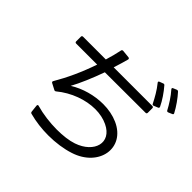

<svg xmlns="http://www.w3.org/2000/svg" viewBox="-200 -1126 1399 1399"><g transform="rotate(45 500.0 -426.5)"><path d="M985 -726C993 -729 995 -734 991 -741C968 -785 932 -836 900 -871C895 -876 890 -877 884 -875L858 -864C849 -861 848 -855 854 -848C888 -810 920 -759 941 -719C944 -713 950 -711 957 -714ZM879 -686C886 -688 888 -694 885 -701C865 -744 830 -795 797 -833C792 -839 787 -840 781 -837L754 -827C745 -824 744 -817 750 -811C783 -771 812 -719 832 -679C835 -672 840 -670 847 -673ZM116 -606C116 -598 120 -594 128 -594H344C304 -477 256 -373 203 -283C199 -277 200 -271 207 -267C221 -260 241 -249 253 -243C259 -239 265 -240 270 -244C357 -316 467 -355 564 -355C610 -355 654 -346 691 -328C824 -265 785 -124 635 -73C591 -58 533 -51 471 -51C399 -51 321 -61 255 -80C247 -83 242 -78 243 -69C245 -53 248 -29 249 -14C250 -7 254 -3 260 -2C323 15 390 23 456 23C533 23 607 12 668 -8C881 -76 921 -307 730 -392C685 -412 633 -422 579 -422C489 -422 393 -396 317 -348C351 -410 389 -499 423 -594L841 -595C849 -595 853 -599 853 -607V-653C853 -661 849 -665 841 -665H443C455 -703 469 -747 477 -779C479 -787 475 -792 467 -793C450 -794 424 -797 407 -799C400 -799 395 -796 394 -789C387 -754 375 -707 362 -665H128C120 -665 116 -661 116 -653Z"/></g></svg>

Font: LINE Seed JP App_OTF Regular
Style: Regular
Weight: 400
Designer: LY Corporation & Fontrix & Fontworks
Version: Version 1.002